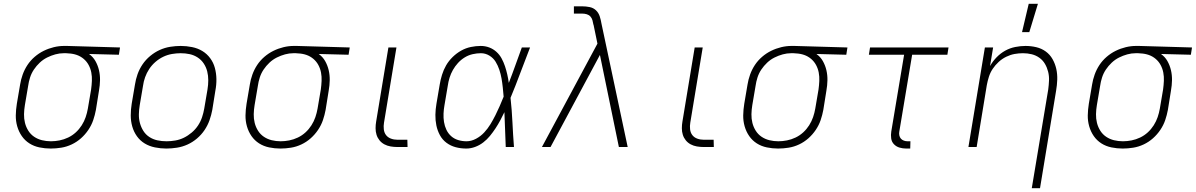

<svg xmlns="http://www.w3.org/2000/svg" viewBox="-20 -768 6247 1003"><path d="M245 8Q215 8 186 2Q157 -4 133.5 -19Q110 -34 94 -57Q78 -80 70 -108Q62 -136 62.5 -165.5Q63 -195 68 -226L85 -326Q89 -352 98.5 -378.5Q108 -405 123.5 -428.5Q139 -452 161 -471Q183 -490 208.5 -502.5Q234 -515 261 -521.5Q288 -528 314 -528H331L607 -520L601 -482L445 -486Q466 -471 478.5 -449Q491 -427 497 -401.5Q503 -376 502.5 -349Q502 -322 497 -294L481 -194Q476 -167 467 -140.5Q458 -114 441.5 -89.5Q425 -65 403 -45.5Q381 -26 354.5 -13.5Q328 -1 300 3.5Q272 8 245 8ZM246 -30Q268 -30 291 -34.5Q314 -39 336 -49.5Q358 -60 376 -76.5Q394 -93 407 -113.5Q420 -134 427.5 -156Q435 -178 439 -201L456 -301Q459 -323 460 -345.5Q461 -368 457 -389Q453 -410 443 -428.5Q433 -447 417 -460.5Q401 -474 381 -481Q361 -488 338 -489L325 -490H313Q291 -490 269 -484Q247 -478 226 -467.5Q205 -457 187.5 -440.5Q170 -424 157 -404.5Q144 -385 137 -363Q130 -341 127 -319L110 -219Q106 -195 105.5 -171.5Q105 -148 110.5 -126Q116 -104 128 -85Q140 -66 158.5 -53.5Q177 -41 199.5 -35.5Q222 -30 246 -30Z M849 8Q819 8 789.5 2Q760 -4 736 -18.5Q712 -33 695.5 -56Q679 -79 671 -107Q663 -135 663 -165Q663 -195 668 -226L685 -326Q689 -353 698.5 -380Q708 -407 724.5 -431.5Q741 -456 764.5 -475.5Q788 -495 814.5 -507Q841 -519 869 -523.5Q897 -528 924 -528Q954 -528 983.5 -522Q1013 -516 1037 -501.5Q1061 -487 1078 -464Q1095 -441 1102.5 -413Q1110 -385 1110.5 -355Q1111 -325 1105 -294L1089 -194Q1084 -167 1074.5 -140Q1065 -113 1048.5 -88.5Q1032 -64 1009 -44.5Q986 -25 959.5 -13Q933 -1 904.5 3.5Q876 8 849 8ZM850 -30Q872 -30 895.5 -34Q919 -38 940.5 -48.5Q962 -59 981.5 -75.5Q1001 -92 1014.5 -112.5Q1028 -133 1035.5 -155.5Q1043 -178 1047 -201L1064 -301Q1068 -325 1068 -349Q1068 -373 1062.5 -395Q1057 -417 1044.5 -436Q1032 -455 1013 -467.5Q994 -480 971.5 -485Q949 -490 924 -490Q902 -490 878.5 -486Q855 -482 833 -471.5Q811 -461 792 -444.5Q773 -428 759.5 -407.5Q746 -387 738 -364.5Q730 -342 727 -319L710 -219Q706 -195 705.5 -171Q705 -147 711 -125Q717 -103 729 -84Q741 -65 760 -52.5Q779 -40 802 -35Q825 -30 850 -30Z M1445 8Q1415 8 1386 2Q1357 -4 1333.5 -19Q1310 -34 1294 -57Q1278 -80 1270 -108Q1262 -136 1262.5 -165.5Q1263 -195 1268 -226L1285 -326Q1289 -352 1298.5 -378.5Q1308 -405 1323.5 -428.5Q1339 -452 1361 -471Q1383 -490 1408.5 -502.5Q1434 -515 1461 -521.5Q1488 -528 1514 -528H1531L1807 -520L1801 -482L1645 -486Q1666 -471 1678.5 -449Q1691 -427 1697 -401.5Q1703 -376 1702.5 -349Q1702 -322 1697 -294L1681 -194Q1676 -167 1667 -140.5Q1658 -114 1641.5 -89.5Q1625 -65 1603 -45.5Q1581 -26 1554.5 -13.5Q1528 -1 1500 3.5Q1472 8 1445 8ZM1446 -30Q1468 -30 1491 -34.5Q1514 -39 1536 -49.5Q1558 -60 1576 -76.5Q1594 -93 1607 -113.5Q1620 -134 1627.5 -156Q1635 -178 1639 -201L1656 -301Q1659 -323 1660 -345.5Q1661 -368 1657 -389Q1653 -410 1643 -428.5Q1633 -447 1617 -460.5Q1601 -474 1581 -481Q1561 -488 1538 -489L1525 -490H1513Q1491 -490 1469 -484Q1447 -478 1426 -467.5Q1405 -457 1387.5 -440.5Q1370 -424 1357 -404.5Q1344 -385 1337 -363Q1330 -341 1327 -319L1310 -219Q1306 -195 1305.5 -171.5Q1305 -148 1310.5 -126Q1316 -104 1328 -85Q1340 -66 1358.5 -53.5Q1377 -41 1399.5 -35.5Q1422 -30 1446 -30Z M2056 0Q2038 0 2020.5 -3Q2003 -6 1988 -14Q1973 -22 1962.5 -35Q1952 -48 1947 -64Q1942 -80 1942 -98Q1942 -116 1945 -133L2009 -520H2051L1986 -127Q1983 -110 1985 -92.5Q1987 -75 1996.5 -62.5Q2006 -50 2022 -44Q2038 -38 2056 -38H2108L2109 0Z M2416 8Q2387 8 2360.5 1Q2334 -6 2312.5 -22Q2291 -38 2278 -62Q2265 -86 2259.5 -113Q2254 -140 2254.5 -168.5Q2255 -197 2260 -226L2277 -326Q2281 -351 2289 -377Q2297 -403 2310.5 -426.5Q2324 -450 2344.5 -470Q2365 -490 2389 -503.5Q2413 -517 2439.5 -522.5Q2466 -528 2491 -528Q2515 -528 2536 -520Q2557 -512 2573.5 -497Q2590 -482 2600.5 -462.5Q2611 -443 2618 -422Q2625 -401 2630 -379Q2635 -357 2638 -335Q2656 -381 2672.5 -427.5Q2689 -474 2706 -520H2749Q2723 -454 2698.5 -388Q2674 -322 2647 -257Q2654 -193 2657 -128.5Q2660 -64 2665 0H2622Q2620 -46 2618.5 -91.5Q2617 -137 2615 -182Q2605 -161 2593.5 -139.5Q2582 -118 2568.5 -97.5Q2555 -77 2539.5 -58Q2524 -39 2504.5 -24Q2485 -9 2462 -0.5Q2439 8 2416 8ZM2417 -30Q2442 -30 2466.5 -43Q2491 -56 2509.5 -76Q2528 -96 2542 -119Q2556 -142 2568 -166Q2580 -190 2590.5 -214Q2601 -238 2611 -263Q2609 -287 2606.5 -311Q2604 -335 2600 -358Q2596 -381 2588.5 -403.5Q2581 -426 2569 -445.5Q2557 -465 2536.5 -477.5Q2516 -490 2492 -490Q2471 -490 2449 -485Q2427 -480 2407.5 -468Q2388 -456 2372.5 -439Q2357 -422 2346 -402.5Q2335 -383 2328.5 -362Q2322 -341 2319 -319L2302 -219Q2298 -197 2297 -174.5Q2296 -152 2299.5 -130.5Q2303 -109 2312 -90Q2321 -71 2336.5 -57Q2352 -43 2373 -36.5Q2394 -30 2417 -30Z M2811 0 3101 -540 3081 -637V-638L3080 -639Q3078 -651 3075 -662Q3072 -673 3064.5 -681.5Q3057 -690 3045.5 -693.5Q3034 -697 3021 -697H2978V-735H3021Q3041 -735 3060.5 -731Q3080 -727 3093.5 -714Q3107 -701 3113 -682.5Q3119 -664 3122 -645L3259 0H3213L3114 -481L2856 0Z M3656 0Q3638 0 3620.5 -3Q3603 -6 3588 -14Q3573 -22 3562.5 -35Q3552 -48 3547 -64Q3542 -80 3542 -98Q3542 -116 3545 -133L3609 -520H3651L3586 -127Q3583 -110 3585 -92.5Q3587 -75 3596.5 -62.5Q3606 -50 3622 -44Q3638 -38 3656 -38H3708L3709 0Z M4045 8Q4015 8 3986 2Q3957 -4 3933.5 -19Q3910 -34 3894 -57Q3878 -80 3870 -108Q3862 -136 3862.5 -165.5Q3863 -195 3868 -226L3885 -326Q3889 -352 3898.5 -378.5Q3908 -405 3923.5 -428.5Q3939 -452 3961 -471Q3983 -490 4008.5 -502.5Q4034 -515 4061 -521.5Q4088 -528 4114 -528H4131L4407 -520L4401 -482L4245 -486Q4266 -471 4278.5 -449Q4291 -427 4297 -401.5Q4303 -376 4302.5 -349Q4302 -322 4297 -294L4281 -194Q4276 -167 4267 -140.5Q4258 -114 4241.5 -89.5Q4225 -65 4203 -45.5Q4181 -26 4154.5 -13.5Q4128 -1 4100 3.5Q4072 8 4045 8ZM4046 -30Q4068 -30 4091 -34.5Q4114 -39 4136 -49.5Q4158 -60 4176 -76.5Q4194 -93 4207 -113.5Q4220 -134 4227.5 -156Q4235 -178 4239 -201L4256 -301Q4259 -323 4260 -345.5Q4261 -368 4257 -389Q4253 -410 4243 -428.5Q4233 -447 4217 -460.5Q4201 -474 4181 -481Q4161 -488 4138 -489L4125 -490H4113Q4091 -490 4069 -484Q4047 -478 4026 -467.5Q4005 -457 3987.5 -440.5Q3970 -424 3957 -404.5Q3944 -385 3937 -363Q3930 -341 3927 -319L3910 -219Q3906 -195 3905.5 -171.5Q3905 -148 3910.5 -126Q3916 -104 3928 -85Q3940 -66 3958.5 -53.5Q3977 -41 3999.5 -35.5Q4022 -30 4046 -30Z M4735 8H4714Q4696 8 4679 3Q4662 -2 4650 -14.5Q4638 -27 4635.5 -45Q4633 -63 4636 -81L4703 -482H4519L4525 -520H4935L4929 -482H4745L4678 -81Q4676 -71 4678 -61Q4680 -51 4686 -44Q4692 -37 4701.5 -33.5Q4711 -30 4721 -30H4736Z M5370 215 5456 -301Q5459 -324 5460 -347.5Q5461 -371 5455.5 -393Q5450 -415 5439 -434Q5428 -453 5410 -466Q5392 -479 5370 -484.5Q5348 -490 5324 -490Q5302 -490 5280 -486Q5258 -482 5236.5 -471.5Q5215 -461 5197 -444.5Q5179 -428 5166 -408.5Q5153 -389 5146 -367Q5139 -345 5135 -323L5082 0H5039L5125 -520H5168L5152 -423Q5166 -448 5186.5 -469Q5207 -490 5231.5 -503.5Q5256 -517 5283.5 -522.5Q5311 -528 5337 -528Q5366 -528 5393.5 -521.5Q5421 -515 5443 -499Q5465 -483 5478.5 -459Q5492 -435 5498 -408Q5504 -381 5503 -352Q5502 -323 5497 -294L5413 215ZM5319 -600 5354 -748H5402L5357 -600Z M5845 8Q5815 8 5786 2Q5757 -4 5733.5 -19Q5710 -34 5694 -57Q5678 -80 5670 -108Q5662 -136 5662.5 -165.5Q5663 -195 5668 -226L5685 -326Q5689 -352 5698.5 -378.5Q5708 -405 5723.5 -428.5Q5739 -452 5761 -471Q5783 -490 5808.5 -502.5Q5834 -515 5861 -521.5Q5888 -528 5914 -528H5931L6207 -520L6201 -482L6045 -486Q6066 -471 6078.5 -449Q6091 -427 6097 -401.5Q6103 -376 6102.5 -349Q6102 -322 6097 -294L6081 -194Q6076 -167 6067 -140.5Q6058 -114 6041.5 -89.5Q6025 -65 6003 -45.5Q5981 -26 5954.5 -13.5Q5928 -1 5900 3.5Q5872 8 5845 8ZM5846 -30Q5868 -30 5891 -34.5Q5914 -39 5936 -49.5Q5958 -60 5976 -76.5Q5994 -93 6007 -113.5Q6020 -134 6027.5 -156Q6035 -178 6039 -201L6056 -301Q6059 -323 6060 -345.5Q6061 -368 6057 -389Q6053 -410 6043 -428.5Q6033 -447 6017 -460.5Q6001 -474 5981 -481Q5961 -488 5938 -489L5925 -490H5913Q5891 -490 5869 -484Q5847 -478 5826 -467.5Q5805 -457 5787.5 -440.5Q5770 -424 5757 -404.5Q5744 -385 5737 -363Q5730 -341 5727 -319L5710 -219Q5706 -195 5705.5 -171.5Q5705 -148 5710.5 -126Q5716 -104 5728 -85Q5740 -66 5758.5 -53.5Q5777 -41 5799.5 -35.5Q5822 -30 5846 -30Z"/></svg>

Font: Iosevka Aile XLt Obl
Style: Regular
Weight: 200
Italic angle: -9°
Designer: Belleve Invis
Foundry: Belleve Invis
Version: Version 31.1.0; ttfautohint (v1.8.4)